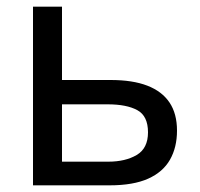

<svg xmlns="http://www.w3.org/2000/svg" viewBox="-20 -556 600 576"><path d="M312 -316Q378 -316 422 -299Q466 -282 488.5 -248.5Q511 -215 511 -164Q511 -114 490 -77Q469 -40 424.5 -20Q380 0 309 0H79V-536H166V-316ZM424 -159Q424 -208 392 -225.5Q360 -243 303 -243H166V-71H305Q356 -71 390 -91Q424 -111 424 -159Z"/></svg>

Font: Noto Sans Display
Style: Regular
Weight: 400
Designer: Monotype Design Team
Foundry: Monotype Imaging Inc.
Version: Version 2.003